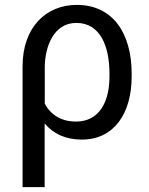

<svg xmlns="http://www.w3.org/2000/svg" viewBox="-20 -558 606 781"><path d="M71.8 203.1H161.6V-56.2C162.6 -54.7 163.6 -53.7 164.6 -52.7C198.7 -12.7 248.5 9.8 313 9.8C443.4 9.8 515.6 -95.7 515.6 -247.6V-257.8C515.6 -423.3 438.5 -538.1 292.5 -538.1C168 -538.1 71.8 -448.2 71.8 -287.6ZM162.1 -136.7V-282.7C162.1 -367.2 197.8 -464.8 290.5 -464.8C387.2 -464.8 425.3 -371.1 425.3 -257.8V-247.6C425.3 -143.6 384.3 -63.5 289.1 -63.5C243.7 -63.5 210.9 -78.6 187 -102.5C176.8 -112.3 168.5 -123.5 162.1 -136.7Z"/></svg>

Font: Bert Sans
Style: Regular
Weight: 400
Designer: Christian Robertson (Google), Cristiano Sobral
Foundry: Google, Cristiano Sobral
Version: Version 3.101